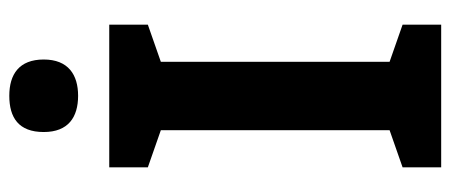

<svg xmlns="http://www.w3.org/2000/svg" viewBox="-298 -671 969 413"><g transform="rotate(-90 186.5 -464.5)"><path d="M187 -929C140 -929 109 -909 109 -855C109 -802 141 -781 187 -781C232 -781 265 -802 265 -855C265 -908 233 -929 187 -929ZM340 0V-83L260 -111V-603L340 -631V-714H33V-631L113 -603V-111L33 -83V0Z"/></g></svg>

Font: Noto Sans Myanmar UI SemiCondensed
Style: Bold
Weight: 700
Width: 4
Designer: Monotype Design Team
Foundry: Monotype Imaging Inc.
Version: Version 2.103